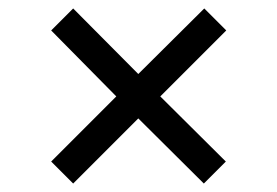

<svg xmlns="http://www.w3.org/2000/svg" viewBox="-20 -483 655 454"><path d="M153 -49 101 -101 255 -255 101 -411 153 -463 307 -308 463 -463 515 -411 359 -255 514 -101 462 -49 307 -203Z"/></svg>

Font: Chivo Medium Light
Style: Regular
Weight: 300
Version: Version 2.002